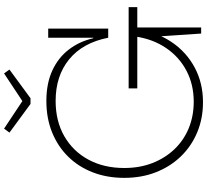

<svg xmlns="http://www.w3.org/2000/svg" viewBox="-57 -952 1018 944"><g transform="rotate(-90 452.0 -480.0)"><path d="M441 -839H413L272 -942.5L291.5 -969L427 -879L563 -969L582 -942.5ZM421.5 9Q341 9 273 -19.5Q205 -48 155 -99.8Q105 -151.5 77.2 -222.2Q49.5 -293 49.5 -378Q49.5 -462.5 76.5 -532.5Q103.5 -602.5 153.5 -653.5Q203.5 -704.5 273 -732.8Q342.5 -761 427.5 -761Q513.5 -761 576.8 -732Q640 -703 680 -651.2Q720 -599.5 736 -530.5H751.5L738.5 -457Q714 -582 632.5 -648.8Q551 -715.5 428 -715.5Q328.5 -715.5 254.2 -672.8Q180 -630 139 -554Q98 -478 98 -378Q98 -302.5 122.2 -240Q146.5 -177.5 190 -131.8Q233.5 -86 293.2 -61.2Q353 -36.5 424 -36.5Q508 -36.5 575.8 -72Q643.5 -107.5 687.5 -171.8Q731.5 -236 744.5 -323L779.5 -313.5Q765.5 -216.5 716.5 -144.2Q667.5 -72 591.5 -31.5Q515.5 9 421.5 9ZM759 0 743 -237V-353.5H789V0ZM489.5 -314V-356.5H889V-314ZM738.5 -457V-752H783.5V-457Z"/></g></svg>

Font: Hepta Slab Light
Style: Regular
Weight: 300
Designer: Michael LaGattuta
Foundry: Michael LaGattuta
Version: Version 1.102